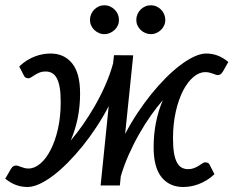

<svg xmlns="http://www.w3.org/2000/svg" viewBox="-26 -722 916 748"><path d="M0 0ZM461.5 -200Q483 -241.5 509 -280.8Q535 -320 563 -354.8Q591 -389.5 620.2 -418.8Q649.5 -448 677.5 -469Q705.5 -490 731 -501.8Q756.5 -513.5 777.5 -513.5Q800 -513.5 821.2 -505.8Q842.5 -498 863.5 -480.5L842.5 -443.5Q837.5 -435.5 832.8 -432.5Q828 -429.5 822.5 -429.5Q818.5 -429.5 813.8 -431.2Q809 -433 803 -435.2Q797 -437.5 789.8 -439.2Q782.5 -441 773.5 -441Q750 -441 727.5 -422Q705 -403 687.2 -368.8Q669.5 -334.5 658.8 -287Q648 -239.5 648 -182.5Q648 -149.5 651.8 -126.8Q655.5 -104 663 -89.8Q670.5 -75.5 681.5 -69.2Q692.5 -63 707 -63Q719.5 -63 729.8 -67Q740 -71 748 -76Q756 -81 762 -85.2Q768 -89.5 772.5 -89.5Q777.5 -89.5 782.2 -88.2Q787 -87 790 -81.5L809.5 -43.5Q795 -29.5 779.2 -20Q763.5 -10.5 747.5 -4.5Q731.5 1.5 716.2 4Q701 6.5 687.5 6.5Q634.5 6.5 603.5 -31.5Q572.5 -69.5 572.5 -148.5Q572.5 -199.5 581.8 -245.5Q591 -291.5 608.5 -332Q585 -305 561.2 -271.2Q537.5 -237.5 515.8 -199.2Q494 -161 475.5 -119.2Q457 -77.5 444.5 -35L441 0.5H366L397.5 -308.5Q376 -267 350 -227.5Q324 -188 295.8 -153Q267.5 -118 238.5 -88.8Q209.5 -59.5 181.5 -38.2Q153.5 -17 127.8 -5.2Q102 6.5 81 6.5Q58.5 6.5 37.2 -1Q16 -8.5 -5.5 -26L16 -63Q21 -71.5 25.8 -74.2Q30.5 -77 36 -77Q40 -77.5 44.8 -75.8Q49.5 -74 55.5 -71.8Q61.5 -69.5 68.8 -67.5Q76 -65.5 85 -65.5Q108.5 -65.5 131 -84.5Q153.5 -103.5 171.2 -138Q189 -172.5 199.8 -220Q210.5 -267.5 210.5 -324.5Q210.5 -357.5 206.8 -380Q203 -402.5 195.5 -416.8Q188 -431 177 -437.2Q166 -443.5 151.5 -443.5Q138.5 -443.5 128.5 -439.5Q118.5 -435.5 110.5 -430.5Q102.5 -425.5 96.5 -421.5Q90.5 -417.5 86 -417Q81 -417 76.2 -418.5Q71.5 -420 68.5 -425L49 -463Q63.5 -477 79.2 -486.8Q95 -496.5 111 -502.5Q127 -508.5 142.2 -511Q157.5 -513.5 171 -513.5Q224 -513.5 255 -475.2Q286 -437 286 -358Q286 -307 276.5 -261Q267 -215 249.5 -174.5Q273 -202 297 -236.2Q321 -270.5 343.2 -309Q365.5 -347.5 384 -389.5Q402.5 -431.5 414.5 -474.5L418 -507L493 -506.5ZM437.5 -644.5Q437.5 -633 433 -623Q428.5 -613 420.5 -605.5Q412.5 -598 402.2 -593.5Q392 -589 380.5 -589Q369 -589 359 -593.5Q349 -598 341.2 -605.5Q333.5 -613 329 -623Q324.5 -633 324.5 -644.5Q324.5 -656 329 -666.5Q333.5 -677 341.2 -684.8Q349 -692.5 359 -697Q369 -701.5 380.5 -701.5Q392 -701.5 402.2 -697Q412.5 -692.5 420.5 -684.8Q428.5 -677 433 -666.5Q437.5 -656 437.5 -644.5ZM618 -644.5Q618 -633 613.5 -623Q609 -613 601.2 -605.5Q593.5 -598 583.2 -593.5Q573 -589 561.5 -589Q550 -589 539.8 -593.5Q529.5 -598 521.8 -605.5Q514 -613 509.5 -623Q505 -633 505 -644.5Q505 -656 509.5 -666.5Q514 -677 521.8 -684.8Q529.5 -692.5 539.8 -697Q550 -701.5 561.5 -701.5Q573 -701.5 583.2 -697Q593.5 -692.5 601.2 -684.8Q609 -677 613.5 -666.5Q618 -656 618 -644.5Z"/></svg>

Font: Lato
Style: Italic
Weight: 400
Italic angle: -7°
Designer: Lukasz Dziedzic
Foundry: tyPoland Lukasz Dziedzic
Version: Version 2.007; 2014-02-27